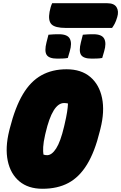

<svg xmlns="http://www.w3.org/2000/svg" viewBox="-20 -1149 751 1189"><path d="M392 -720Q483 -720 539 -672.5Q595 -625 612 -542Q629 -459 602 -352L598 -336Q567 -209 519 -130.5Q471 -52 403.5 -16Q336 20 243 20Q155 20 100 -26Q45 -72 28 -153Q11 -234 37 -339L41 -355Q74 -485 121.5 -565Q169 -645 236 -682.5Q303 -720 392 -720ZM259 -312Q249 -268 247.5 -239Q246 -210 249 -192Q258 -188 272 -188Q301 -188 328 -230Q355 -272 377 -366L380 -379Q391 -426 395.5 -455.5Q400 -485 401 -508Q397 -509 391 -510Q385 -511 377 -511Q305 -511 262 -325ZM280 -934Q297 -936 314.5 -936.5Q332 -937 345 -937Q398 -937 412.5 -909Q427 -881 412 -831L400 -790Q384 -787 366 -786.5Q348 -786 334 -786Q284 -786 269 -809Q254 -832 268 -887ZM493 -934Q510 -936 527.5 -936.5Q545 -937 558 -937Q611 -937 625.5 -909Q640 -881 625 -831L613 -790Q597 -787 579 -786.5Q561 -786 547 -786Q497 -786 482 -809Q467 -832 481 -887ZM303 -1129H645Q687 -1129 702 -1104Q717 -1079 706 -1043Q698 -1016 690 -1001.5Q682 -987 674 -976H388Q321 -976 299 -998.5Q277 -1021 287 -1076Q293 -1108 303 -1129Z"/></svg>

Font: Recursive Mn Csl St XBk
Style: Italic
Weight: 1000
Italic angle: -15°
Monospace: yes
Version: Version 1.079;hotconv 1.0.112;makeotfexe 2.5.65598; ttfautoh